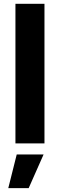

<svg xmlns="http://www.w3.org/2000/svg" viewBox="-20 -747 312 1000"><path d="M211.6 -727.3H60.4V0H211.6ZM23.1 233H129.3L207 57.5H67.1Z"/></svg>

Font: Magic Ui Pro
Style: Bold
Weight: 700
Designer: Stefan Endress, Andreas Faust
Version: Version 1.000;FEAKit 1.0